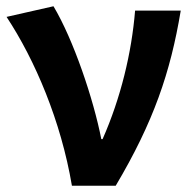

<svg xmlns="http://www.w3.org/2000/svg" viewBox="-20 -594 617 614"><path d="M210 0H350C471 -204 525 -362 558 -560H412C401 -425 366 -280 308 -149H304C279 -277 215 -467 151 -574L1 -540C92 -402 175 -207 210 0Z"/></svg>

Font: Source Han Sans KR
Style: Bold
Weight: 700
Designer: Ryoko NISHIZUKA 西塚涼子 (kana, bopomofo & ideographs); Paul D. Hunt (Latin, Greek & Cyrillic); Sandoll Communications 산돌커뮤니
Foundry: Adobe
Version: Version 2.004;hotconv 1.0.118;makeotfexe 2.5.65603